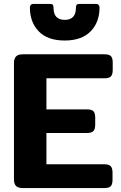

<svg xmlns="http://www.w3.org/2000/svg" viewBox="-20 -956 614 976"><path d="M132 -918Q132 -926 136.5 -931Q141 -936 148 -936H235Q245 -936 248.5 -931.5Q252 -927 252 -917Q252 -855 309 -855Q366 -855 366 -917Q366 -927 369.5 -931.5Q373 -936 383 -936H470Q477 -936 481.5 -931Q486 -926 486 -918Q486 -843 440.5 -796.5Q395 -750 309 -750Q222 -750 177 -796.5Q132 -843 132 -918ZM51 -43V-636Q51 -658 61.5 -669Q72 -680 96 -680H511Q535 -680 544 -670.5Q553 -661 553 -638V-601Q553 -578 544 -568Q535 -558 511 -558H216V-400H422Q446 -400 455 -390.5Q464 -381 464 -358V-323Q464 -300 455 -290Q446 -280 422 -280H216V-121H510Q534 -121 543 -111Q552 -101 552 -78V-42Q552 -19 543 -9.5Q534 0 510 0H96Q72 0 61.5 -10.5Q51 -21 51 -43Z"/></svg>

Font: Mitr Medium
Style: Regular
Weight: 500
Designer: Thanarat Vachiruckul
Foundry: Cadson Demak
Version: Version 1.002